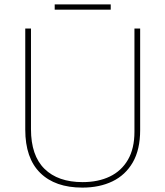

<svg xmlns="http://www.w3.org/2000/svg" viewBox="-20 -844 752 874"><path d="M618 -252Q618 -163 584.5 -105Q551 -47 492 -18.5Q433 10 355 10Q231 10 163 -57Q95 -124 95 -254V-714H121V-256Q121 -136 182.5 -75.5Q244 -15 356 -15Q427 -15 480 -40.5Q533 -66 562.5 -117Q592 -168 592 -244V-714H618ZM484 -824V-800H229V-824Z"/></svg>

Font: Noto Sans Hebrew Thin
Style: Regular
Weight: 250
Designer: Monotype Design Team
Foundry: Monotype Imaging Inc.
Version: Version 2.003